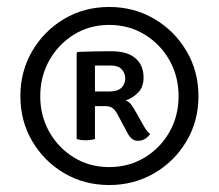

<svg xmlns="http://www.w3.org/2000/svg" viewBox="-20 -763 628 551"><path d="M38.5 -487Q38.5 -558.5 72.5 -616.5Q106.5 -674.5 164.2 -708.8Q222 -743 293.5 -743Q364.5 -743 422.8 -708.8Q481 -674.5 515.2 -616.5Q549.5 -558.5 549.5 -487Q549.5 -415.5 515.2 -357.8Q481 -300 422.8 -266Q364.5 -232 293.5 -232Q222 -232 164.2 -266Q106.5 -300 72.5 -357.8Q38.5 -415.5 38.5 -487ZM95.5 -487Q95.5 -430.5 121.5 -384.5Q147.5 -338.5 192.2 -311Q237 -283.5 293.5 -283.5Q350 -283.5 395.2 -311Q440.5 -338.5 466.5 -384.5Q492.5 -430.5 492.5 -487Q492.5 -543.5 466.5 -589.8Q440.5 -636 395.2 -663.8Q350 -691.5 293.5 -691.5Q237 -691.5 192.2 -663.8Q147.5 -636 121.5 -589.8Q95.5 -543.5 95.5 -487ZM392 -540.5Q392 -513 376 -497Q360 -481 341 -475Q350.5 -470.5 356.2 -463.2Q362 -456 374 -434.5L390 -406Q394.5 -397.5 399.8 -390.2Q405 -383 411 -378.5Q406 -371 397 -365Q388 -359 376 -359Q363.5 -359 355.8 -367.2Q348 -375.5 341.5 -389.5L315.5 -438Q310.5 -447 302.8 -452.8Q295 -458.5 283 -458.5H228.5V-499.5Q242 -500.5 261.8 -500.5Q281.5 -500.5 294 -500.5Q318 -500.5 328.8 -511.5Q339.5 -522.5 339.5 -538Q339.5 -552.5 329.5 -563.8Q319.5 -575 298 -575Q288.5 -575 273.8 -575Q259 -575 252.5 -575V-364Q240.5 -360.5 226 -360.5Q212 -360.5 200 -364V-611L203 -614Q225.5 -615 252 -615.5Q278.5 -616 299.5 -616Q345 -616 368.5 -596Q392 -576 392 -540.5Z"/></svg>

Font: Signika
Style: Regular
Weight: 300
Designer: Anna Giedry
Foundry: Anna Giedry
Version: Version 2.000